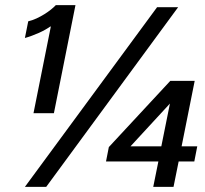

<svg xmlns="http://www.w3.org/2000/svg" viewBox="-20 -728 800 748"><path d="M274 -708 190 -287H110.5L178 -624.5H175.5Q168 -619 156.5 -612.5Q145 -606 131.8 -600Q118.5 -594 104.2 -588.8Q90 -583.5 77 -580L90 -645Q105.5 -648.5 121.8 -656Q138 -663.5 152.5 -672.5Q167 -681.5 178.8 -691Q190.5 -700.5 197.5 -708ZM160 0H77L592 -700H674ZM643.5 -413H738.5L687.5 -158H748.5L737 -99H676L656 0H577L597 -99H393L404 -155ZM608.5 -158 642 -324.5 488.5 -158Z"/></svg>

Font: Argentum Sans
Style: Italic
Weight: 400
Italic angle: -11.3099°
Designer: Julieta Ulanovsky, Owen Earl, Rasmus Andersson, Cristiano Sobral
Foundry: The Argentum Sans Project Authors
Version: Version 3.131; ttfautohint (v1.8.4.7-5d5b-dirty)